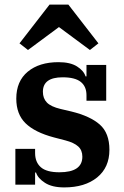

<svg xmlns="http://www.w3.org/2000/svg" viewBox="-20 -805 542 837"><path d="M260 12Q207 12 176 -8Q145 -28 137 -53H133V0H47V-156H133V-138Q133 -98 158 -76Q183 -54 239 -54Q339 -54 339 -122Q339 -150 321 -166.5Q303 -183 265 -193L215 -206Q132 -228 91.5 -267.5Q51 -307 51 -375Q51 -451 101 -492.5Q151 -534 235 -534Q286 -534 315.5 -515.5Q345 -497 353 -472H357V-522H443V-366H357V-390Q357 -428 332 -448Q307 -468 253 -468Q167 -468 167 -405Q167 -376 184.5 -358Q202 -340 244 -330L291 -319Q373 -299 415 -262Q457 -225 457 -152Q457 -75 403.5 -31.5Q350 12 260 12ZM65 -616 196 -785H278L409 -616L372 -587L237 -687L102 -587Z"/></svg>

Font: IBM Plex Serif SemiBold
Style: Regular
Weight: 600
Designer: Mike Abbink, Paul van der Laan, Pieter van Rosmalen
Foundry: Bold Monday
Version: Version 2.5